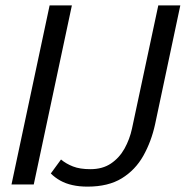

<svg xmlns="http://www.w3.org/2000/svg" viewBox="-20 -687 692 715"><path d="M22.8 0 164.8 -667H247.7L105.7 0ZM557.5 -224Q543.5 -160 513.8 -107Q484 -54 433.6 -23Q383.2 8 305.8 8Q275 8 249.8 2.3Q224.5 -3.3 204.6 -14.4Q184.7 -25.5 169.2 -41L207.2 -93Q226 -77.2 251.8 -67.1Q277.5 -57 316.7 -57Q362 -57 393.2 -78.1Q424.5 -99.2 443.8 -133.8Q463 -168.5 471.5 -208L569.5 -667H651.5Z"/></svg>

Font: Epunda Sans Light
Style: Italic
Weight: 300
Italic angle: -12.0243°
Designer: Simon Atzbach
Foundry: typofactur
Version: Version 2.204